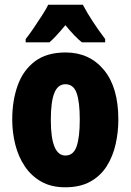

<svg xmlns="http://www.w3.org/2000/svg" viewBox="-20 -786 556 816"><path d="M483 -278Q483 -225 471.5 -173.5Q460 -122 434 -80.5Q408 -39 364.5 -14.5Q321 10 257 10Q198 10 155.5 -14Q113 -38 85.5 -79Q58 -120 45 -171.5Q32 -223 32 -278Q32 -358 55 -422.5Q78 -487 128 -525Q178 -563 259 -563Q360 -563 421.5 -489Q483 -415 483 -278ZM196 -276Q196 -125 258 -125Q292 -125 305.5 -163.5Q319 -202 319 -278Q319 -354 305.5 -391Q292 -428 258 -428Q226 -428 211 -391Q196 -354 196 -276ZM332 -766Q366 -701 427 -620V-606H328Q298 -630 258 -679Q214 -626 190 -606H89V-620Q103 -637 122 -665Q141 -693 159 -721Q177 -749 185 -766Z"/></svg>

Font: Noto Sans ExtraCondensed Black
Style: Regular
Weight: 900
Width: 2
Designer: Monotype Design Team
Foundry: Monotype Imaging Inc.
Version: Version 2.013; ttfautohint (v1.8.4.7-5d5b)